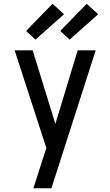

<svg xmlns="http://www.w3.org/2000/svg" viewBox="-20 -788 588 1023"><path d="M158 215Q169 180 180.5 145Q192 110 203 74L227 1L58 -520H154L275 -128L394 -520H490L254 215ZM351 -577 301 -623 442 -768 503 -712ZM169 -577 119 -623 260 -768 321 -712Z"/></svg>

Font: Iosevka Semi-Condensed Medium
Style: Regular
Weight: 500
Monospace: yes
Designer: Belleve Invis
Foundry: Belleve Invis
Version: Version 27.3.5